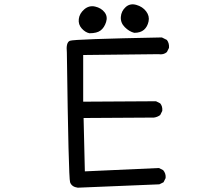

<svg xmlns="http://www.w3.org/2000/svg" viewBox="-20 -870 1040 896"><path d="M342.8 5.9Q314.5 2 307.1 -19.5Q299.8 -41 292 -625Q287.1 -671.9 306.2 -679.7Q325.2 -687.5 735.4 -695.3L758.8 -683.6Q770.5 -668 768.6 -646.5L758.8 -627Q743.2 -613.3 719.7 -617.2L368.2 -613.3V-395.5L708 -397.5L727.5 -387.7Q739.3 -374 737.3 -352.5L727.5 -333Q713.9 -323.2 698.2 -321.3L370.1 -319.3L376 -70.3L721.7 -85.9L741.2 -76.2Q754.9 -60.5 752.9 -39.1L743.2 -19.5L723.6 -9.8ZM397.5 -714.8Q377.9 -718.8 361.3 -737.3Q344.7 -755.9 347.7 -781.2Q350.6 -806.6 373 -826.2Q395.5 -845.7 423.8 -839.4Q452.1 -833 467.8 -813Q483.4 -793 475.1 -767.1Q466.8 -741.2 449.7 -728Q432.6 -714.8 397.5 -714.8ZM606.4 -716.8Q583 -722.7 562.5 -743.2Q542 -763.7 543.9 -791Q545.9 -818.4 566.4 -836.9Q586.9 -855.5 616.2 -847.2Q645.5 -838.9 662.1 -816.9Q678.7 -794.9 673.3 -770Q668 -745.1 651.9 -731Q635.7 -716.8 606.4 -716.8Z"/></svg>

Font: NaikaiFont
Style: Regular-Lite
Weight: 400
Version: Version 1.67